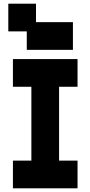

<svg xmlns="http://www.w3.org/2000/svg" viewBox="-20 -1020 490 1040"><path d="M50 0H400V-150H300V-550H400V-700H50V-550H150V-150H50ZM25 -850H125V-750H375V-900H175V-1000H25Z"/></svg>

Font: LS-VG5000 Bold
Style: Regular
Weight: 400
Designer: Justin Bihan, 2021
Foundry: Justin Bihan, 2021
Version: Version 1.000;Glyphs 3.1.2 (3151)